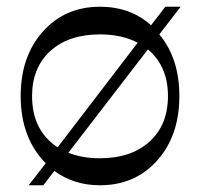

<svg xmlns="http://www.w3.org/2000/svg" viewBox="-20 -548 603 576"><path d="M65.9 7.8 117.2 -58.1Q42 -134.8 42 -259.8Q42 -378.4 108.4 -453.1Q174.8 -527.8 279.8 -527.8Q371.6 -527.8 433.1 -472.2L476.1 -527.8H522L458 -444.8Q518.1 -372.6 518.1 -259.8Q518.1 -141.1 451.7 -66.7Q385.3 7.8 279.8 7.8Q201.7 7.8 143.1 -35.2L109.9 7.8ZM279.8 -73.2Q373.5 -73.2 428.7 -123.3Q483.9 -173.3 483.9 -259.8Q483.9 -349.1 423.8 -399.9L185.1 -89.8Q226.1 -73.2 279.8 -73.2ZM76.2 -259.8Q76.2 -156.7 152.8 -106L393.1 -419.9Q345.7 -444.8 279.8 -444.8Q186 -444.8 131.1 -395Q76.2 -345.2 76.2 -259.8Z"/></svg>

Font: Ribes
Style: Regular
Weight: 400
Designer: Luigi Gorlero
Foundry: Collletttivo
Version: Version 2.100;Glyphs 3.2 (3217)